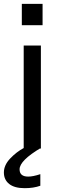

<svg xmlns="http://www.w3.org/2000/svg" viewBox="-32 -776 324 1003"><path d="M82 -644.5V-755.9H190.4V-644.5ZM91.8 0V-538.1H181.6V0ZM-11.7 125Q-11.7 86.9 21 52.2Q53.7 17.6 93.8 -3.9H182.6Q70.3 62.5 70.3 108.4Q70.3 146.5 115.2 146.5Q140.6 146.5 178.7 133.8V194.3Q143.6 207 96.7 207Q43.9 207 16.1 185.1Q-11.7 163.1 -11.7 125Z"/></svg>

Font: Gothic A1 Medium
Style: Regular
Weight: 500
Designer: HanYang I&C Co.,Ltd.
Foundry: HanYang I&C Co.,Ltd.
Version: Version 2.50